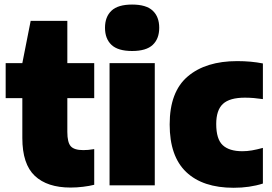

<svg xmlns="http://www.w3.org/2000/svg" viewBox="-20 -834 1226 864"><path d="M297.5 10Q192.5 10 136.5 -42.8Q80.5 -95.5 80.5 -213V-392.5H5.5V-550H80.5L118 -740H283V-550H404V-392.5H283V-240.5Q283 -193 298.5 -175.8Q314 -158.5 354.5 -158.5Q365.5 -158.5 377.2 -159.5Q389 -160.5 404 -163V-2.5Q382.5 3 353.8 6.5Q325 10 297.5 10Z M473 0V-550H676.5V0ZM574.5 -604.5Q511 -604.5 481.8 -632Q452.5 -659.5 452.5 -709Q452.5 -758.5 481.8 -786Q511 -813.5 574.5 -813.5Q638 -813.5 667.2 -786Q696.5 -758.5 696.5 -709Q696.5 -659.5 667.2 -632Q638 -604.5 574.5 -604.5Z M1031.5 11Q892.5 11 818 -59.8Q743.5 -130.5 743.5 -274Q743.5 -421 824.8 -490Q906 -559 1047.5 -559Q1110 -559 1163 -548.5V-388Q1142.5 -391 1122.2 -392.8Q1102 -394.5 1082 -394.5Q1013.5 -394.5 983.2 -366.5Q953 -338.5 953 -276Q953 -208 982.2 -180.8Q1011.5 -153.5 1070.5 -153.5Q1091.5 -153.5 1113.5 -157.2Q1135.5 -161 1163 -168.5V-8Q1103.5 11 1031.5 11Z"/></svg>

Font: Encode Sans Semi Condensed Black
Style: Regular
Weight: 900
Width: 4
Designer: Multiple Designers
Foundry: Impallari Type
Version: Version 3.000; ttfautohint (v1.8.3) -l 8 -r 50 -G 200 -x 14 